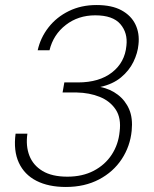

<svg xmlns="http://www.w3.org/2000/svg" viewBox="-20 -732 614 764"><path d="M242 12Q173 12 125 -12.5Q77 -37 55 -84.5Q33 -132 42 -200H89Q82 -151 97 -112.5Q112 -74 149.5 -51.5Q187 -29 248 -29Q308 -29 353 -52.5Q398 -76 424.5 -116.5Q451 -157 456 -208Q463 -262 440.5 -296Q418 -330 377 -346.5Q336 -363 285 -364H229L236 -404H290Q375 -404 426 -444Q477 -484 483 -550Q489 -601 459 -636Q429 -671 359 -671Q291 -671 241.5 -632.5Q192 -594 177 -532H130Q141 -582 173 -623Q205 -664 254 -688Q303 -712 364 -712Q425 -712 463.5 -691Q502 -670 519 -634.5Q536 -599 531 -555Q528 -521 511 -486Q494 -451 461.5 -424Q429 -397 379 -386Q419 -378 449 -355Q479 -332 494 -297Q509 -262 504 -212Q498 -150 464.5 -99Q431 -48 374 -18Q317 12 242 12Z"/></svg>

Font: DM Sans 18pt ExtraLight
Style: Italic
Weight: 250
Italic angle: -10°
Designer: Colophon Foundry, Jonny Pinhorn
Foundry: Colophon Foundry
Version: Version 4.004;gftools[0.9.30]